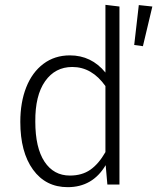

<svg xmlns="http://www.w3.org/2000/svg" viewBox="-20 -763 650 794"><path d="M474 -736V0H424L417 -80Q363 11 260 11Q169 11 116.5 -61.5Q64 -134 64 -259Q64 -340 88.5 -402Q113 -464 159.5 -499Q206 -534 269 -534Q358 -534 416 -463V-743ZM416 -134V-407Q360 -486 279 -486Q208 -486 166.5 -427Q125 -368 126 -260Q126 -152 164 -94.5Q202 -37 269 -37Q319 -37 353.5 -61Q388 -85 416 -134ZM610 -736 554 -742 535 -577 571 -572Z"/></svg>

Font: Fira Sans Light
Style: Regular
Weight: 300
Designer: bBox Type GmbH & Carrois Corporate GbR & Edenspiekermann AG
Foundry: bBox Type GmbH & Carrois Corporate GbR & Edenspiekermann AG
Version: Version 4.301